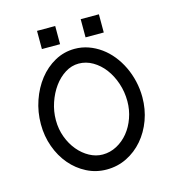

<svg xmlns="http://www.w3.org/2000/svg" viewBox="-99 -725 754 821"><g transform="rotate(-15 278.0 -315.0)"><path d="M500.5 -250Q500.5 -196.8 483.2 -149.4Q465.8 -102.1 435.3 -66.7Q404.8 -31.2 363.5 -10.7Q322.3 9.8 273.9 9.8Q227.1 9.8 186.3 -11Q145.5 -31.7 115.5 -67.1Q85.4 -102.5 68.4 -149.7Q51.3 -196.8 51.3 -250Q51.3 -304.2 68.4 -353.8Q85.4 -403.3 115.2 -441.4Q145 -479.5 185.8 -502Q226.6 -524.4 273.9 -524.4Q305.2 -524.4 334.2 -514.2Q363.3 -503.9 388.7 -485.6Q414.1 -467.3 434.6 -441.9Q455.1 -416.5 469.7 -386Q484.4 -355.5 492.4 -321Q500.5 -286.6 500.5 -250ZM434.1 -250Q434.1 -291.5 421.4 -329.3Q408.7 -367.2 387 -396Q365.2 -424.8 335.9 -441.9Q306.6 -459 273.9 -459Q242.2 -459 213.9 -441.2Q185.5 -423.3 164.3 -394Q143.1 -364.7 130.4 -327.1Q117.7 -289.6 117.7 -250Q117.7 -210 130.9 -174.8Q144 -139.6 166 -113.3Q188 -86.9 216.1 -71.8Q244.1 -56.6 273.9 -56.6Q307.1 -56.6 336.4 -72.3Q365.7 -87.9 387.5 -114.5Q409.2 -141.1 421.6 -176.3Q434.1 -211.4 434.1 -250ZM219.2 -559.6H138.7V-640.1H219.2ZM412.6 -559.6H332V-640.1H412.6Z"/></g></svg>

Font: Saysettha OT
Style: Regular
Weight: 400
Designer: John M. Durdin and Silvain Dupertuis
Foundry: Lao Script for Windows
Version: Version 2.000